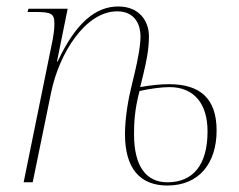

<svg xmlns="http://www.w3.org/2000/svg" viewBox="-20 -563 739 593"><path d="M413 -294 423 -335C432 -373 440 -410 440 -451C440 -496 412 -543 345 -543C276 -543 214 -493 158 -373H156L189 -536H68L65 -526H87C139 -526 148 -521 148 -490C148 -472 145 -453 143 -442L53 0H81L138 -278C163 -399 244 -528 342 -528C400 -528 414 -482 414 -451C414 -418 403 -368 397 -342L386 -296C377 -260 366 -200 366 -149C366 -43 412 10 497 10C595 10 649 -59 649 -160C649 -259 598 -303 502 -303C477 -303 445 -300 413 -294ZM497 0C431 0 394 -50 394 -148C394 -180 395 -222 411 -282C442 -289 480 -294 503 -294C581 -294 621 -241 621 -157C621 -52 575 0 497 0Z"/></svg>

Font: Noto Serif Display Thin
Style: Italic
Weight: 100
Italic angle: -12°
Designer: Monotype Design Team
Foundry: Monotype Imaging Inc.
Version: Version 2.009